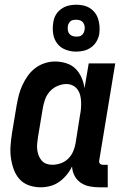

<svg xmlns="http://www.w3.org/2000/svg" viewBox="-20 -790 540 818"><path d="M439 8H403Q382 8 361.5 4Q341 0 324 -11.5Q307 -23 297.5 -41.5Q288 -60 287 -81Q278 -62 264 -45Q250 -28 232.5 -15.5Q215 -3 194.5 2.5Q174 8 154 8Q127 8 103 -0.5Q79 -9 63 -27Q47 -45 38.5 -68.5Q30 -92 26.5 -117.5Q23 -143 25 -169.5Q27 -196 31 -222L51 -342Q55 -364 60.5 -385.5Q66 -407 75.5 -427.5Q85 -448 98.5 -467Q112 -486 130.5 -500Q149 -514 171 -521Q193 -528 214 -528Q239 -528 262.5 -520.5Q286 -513 302 -497Q318 -481 327.5 -459Q337 -437 340 -414L358 -520H471L403 -108Q402 -104 402.5 -100Q403 -96 405.5 -93Q408 -90 411.5 -89Q415 -88 419 -88H439ZM202 -88Q220 -88 238 -94Q256 -100 270 -113.5Q284 -127 291.5 -144.5Q299 -162 302 -180L321 -300Q324 -314 325 -328.5Q326 -343 325.5 -357Q325 -371 321.5 -384.5Q318 -398 310 -409Q302 -420 289.5 -426Q277 -432 263 -432Q244 -432 224.5 -423.5Q205 -415 191.5 -399.5Q178 -384 171.5 -365Q165 -346 162 -327L142 -207Q140 -193 138.5 -179.5Q137 -166 138.5 -153Q140 -140 144.5 -128Q149 -116 157 -106.5Q165 -97 177 -92.5Q189 -88 202 -88ZM304 -570Q281 -570 259 -578.5Q237 -587 223.5 -605Q210 -623 206.5 -646.5Q203 -670 207 -694Q209 -711 217.5 -726Q226 -741 240.5 -751.5Q255 -762 271.5 -766Q288 -770 305 -770Q320 -770 335.5 -766.5Q351 -763 363.5 -755Q376 -747 385 -735Q394 -723 398.5 -708Q403 -693 404 -677.5Q405 -662 403 -646Q400 -629 391.5 -614Q383 -599 368.5 -588.5Q354 -578 337.5 -574Q321 -570 304 -570ZM305 -634Q311 -634 317 -635Q323 -636 328 -640Q333 -644 336 -649.5Q339 -655 340 -661Q342 -670 340.5 -678.5Q339 -687 334.5 -693.5Q330 -700 322 -703Q314 -706 305 -706Q299 -706 292.5 -705Q286 -704 281 -700Q276 -696 273 -690.5Q270 -685 269 -679Q268 -670 269 -661.5Q270 -653 275 -646.5Q280 -640 288 -637Q296 -634 305 -634Z"/></svg>

Font: Iosevka
Style: Bold Italic
Weight: 700
Italic angle: -9°
Monospace: yes
Designer: Belleve Invis
Foundry: Belleve Invis
Version: Version 32.5.0; ttfautohint (v1.8.4)